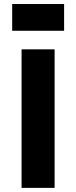

<svg xmlns="http://www.w3.org/2000/svg" viewBox="-20 -910 370 930"><path d="M84.5 0V-671H244.5V0ZM39 -890.5H290.5V-761H39Z"/></svg>

Font: Karla ExtraBold
Style: Regular
Weight: 800
Designer: Jonathan Pinhorn
Version: Version 2.001